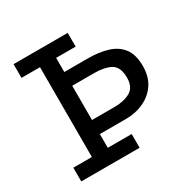

<svg xmlns="http://www.w3.org/2000/svg" viewBox="-138 -712 817 835"><g transform="rotate(-30 270.0 -294.5)"><path d="M37 0V-69H130V-520H37V-589H309V-520H211V-449H329Q386 -449 429 -435.5Q472 -422 496 -390Q520 -358 520 -301Q520 -248 496 -212Q472 -176 431 -157Q390 -138 340 -138H210V-69H330V0ZM211 -208H323Q372 -208 403.5 -226Q435 -244 435 -291Q435 -346 404 -363Q373 -380 321 -380H211Z"/></g></svg>

Font: Podkova VF Beta
Style: Regular
Weight: 400
Designer: Ilya Yudin
Foundry: Cyreal (www.cyreal.org)
Version: Version 2.100